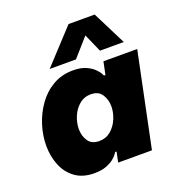

<svg xmlns="http://www.w3.org/2000/svg" viewBox="-141 -892 935 1015"><g transform="rotate(-20 327.0 -384.0)"><path d="M183 -589 358 -778H505L600 -589H466L421 -691L331 -589ZM295 -540Q339 -540 367 -527.5Q395 -515 411.5 -499Q428 -483 434.5 -470.5Q441 -458 441 -458H449L464 -530H654L544 0H354L366 -58H358Q358 -58 351 -47.5Q344 -37 328 -24Q312 -11 285 -0.5Q258 10 218 10Q153 10 110.5 -21Q68 -52 47.5 -103Q27 -154 27 -213Q27 -270 45 -327.5Q63 -385 97.5 -433.5Q132 -482 182 -511Q232 -540 295 -540ZM341 -389Q303 -389 275.5 -365.5Q248 -342 233.5 -307Q219 -272 219 -237Q219 -198 238.5 -169.5Q258 -141 300 -141Q338 -141 365.5 -164.5Q393 -188 407.5 -223Q422 -258 422 -292Q422 -331 402.5 -360Q383 -389 341 -389Z"/></g></svg>

Font: Be Vietnam Pro Black
Style: Italic
Weight: 900
Italic angle: -12°
Designer: Lam Bao, Tony Le, Vietanh Nguyen
Foundry: Yellow Type Foundry
Version: Version 1.002; ttfautohint (v1.8.3)